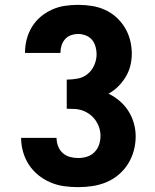

<svg xmlns="http://www.w3.org/2000/svg" viewBox="-20 -763 640 791"><path d="M302 8Q273 8 244 4Q215 0 188 -11.5Q161 -23 138 -41.5Q115 -60 99 -84.5Q83 -109 75 -137.5Q67 -166 67 -195H213Q213 -178 219 -161.5Q225 -145 238 -133Q251 -121 268 -116.5Q285 -112 302 -112Q321 -112 338.5 -117.5Q356 -123 369 -136Q382 -149 388 -166.5Q394 -184 394 -203Q394 -220 389 -236Q384 -252 374.5 -266Q365 -280 351.5 -290.5Q338 -301 322 -307Q306 -313 289 -314Q272 -315 255 -315V-435Q278 -435 301 -439.5Q324 -444 341.5 -458.5Q359 -473 368.5 -495Q378 -517 378 -540Q378 -555 373.5 -571Q369 -587 359 -599Q349 -611 333.5 -617Q318 -623 303 -623Q287 -623 272.5 -618Q258 -613 248 -601.5Q238 -590 233.5 -575.5Q229 -561 229 -546Q229 -546 229 -545.5Q229 -545 229 -545H83Q83 -546 83 -546Q83 -546 83 -546Q83 -574 90 -601Q97 -628 111.5 -652Q126 -676 147.5 -694Q169 -712 194.5 -723.5Q220 -735 247.5 -739Q275 -743 302 -743Q331 -743 359 -738.5Q387 -734 412.5 -722.5Q438 -711 459 -692Q480 -673 494.5 -649Q509 -625 516 -597.5Q523 -570 523 -542Q523 -517 517 -492.5Q511 -468 498 -446.5Q485 -425 467 -407Q449 -389 427 -377Q452 -365 473 -347Q494 -329 509 -305.5Q524 -282 531.5 -255Q539 -228 539 -201Q539 -171 531 -142Q523 -113 507.5 -88Q492 -63 469 -43.5Q446 -24 418.5 -12.5Q391 -1 361.5 3.5Q332 8 302 8Z"/></svg>

Font: Iosevka SS04 Heavy Extended
Style: Regular
Weight: 900
Width: 7
Monospace: yes
Designer: Belleve Invis
Foundry: Belleve Invis
Version: Version 19.0.0; ttfautohint (v1.8.4)